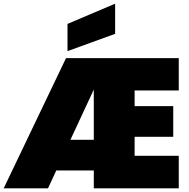

<svg xmlns="http://www.w3.org/2000/svg" viewBox="-20 -1024 1026 1044"><path d="M347 -894 606 -1004V-840L347 -746ZM490 -537 363 -264H490ZM952 -532H712V-447H922V-280H712V-177H952V0H490V-97H286L241 0H0L339 -708H952Z"/></svg>

Font: Poppins Black
Style: Regular
Weight: 900
Designer: Ninad Kale (Devanagari), Jonny Pinhorn (Latin)
Foundry: Indian Type Foundry
Version: Version 3.200;PS 1.000;hotconv 16.6.54;makeotf.lib2.5.65590